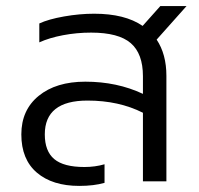

<svg xmlns="http://www.w3.org/2000/svg" viewBox="-20 -595 652 630"><path d="M50 -154Q50 -234 107 -280.5Q164 -327 260 -327Q364 -327 449 -287V-345Q449 -419 409 -453.5Q369 -488 279 -488Q232 -488 187 -479.5Q142 -471 109 -456V-518Q139 -532 190 -541Q241 -550 289 -550Q390 -550 448 -510L506 -575H592L494 -465Q526 -417 526 -346V0H449V-225Q370 -265 267 -265Q127 -265 127 -154Q127 -99 158 -73Q189 -47 257 -47Q292 -47 323 -56V5Q288 15 240 15Q152 15 101 -28.5Q50 -72 50 -154Z"/></svg>

Font: Prompt Light
Style: Regular
Weight: 300
Designer: Katatrad Team
Foundry: CadsonDemak
Version: Version 1.001